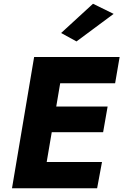

<svg xmlns="http://www.w3.org/2000/svg" viewBox="-20 -1004 658 1024"><path d="M256 -299H530L554 -436H280L301 -560H594L618 -700H325H274H162L44 0H154H204H498L524 -140H229ZM586 -930 476 -984 306 -828 388 -783Z"/></svg>

Font: Jost* 700 Bold Italic
Style: Bold Italic
Weight: 700
Italic angle: -10°
Version: Version 3.200; ttfautohint (v0.97) -l 8 -r 50 -G 200 -x 14 -